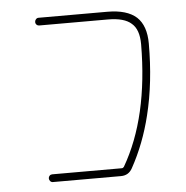

<svg xmlns="http://www.w3.org/2000/svg" viewBox="-43 -586 587 606"><g transform="rotate(-5 250.0 -283.5)"><path d="M100.6 -23.4Q95.7 -23.4 92.3 -27.3Q88.9 -31.2 88.9 -36.1Q88.9 -41 92.3 -44.4Q95.7 -47.9 100.6 -47.9H321.3Q325.2 -47.9 328.1 -51.8Q415 -201.2 416 -432.6Q416 -479.5 392.6 -499Q370.1 -519.5 318.4 -519.5H100.6Q95.7 -519.5 92.3 -522.9Q88.9 -526.4 88.9 -531.2Q88.9 -536.1 92.3 -540Q95.7 -543.9 100.6 -543.9H318.4Q380.9 -543.9 411.1 -516.6Q440.4 -489.3 440.4 -432.6Q440.4 -309.6 415 -207Q393.6 -119.1 352.5 -44.9Q340.8 -23.4 316.4 -23.4Z"/></g></svg>

Font: Rounded-L Mgen+ 2m thin
Style: Regular
Weight: 100
Designer: [Source Han Sans]
Ryoko NISHIZUKA  (kana & ideographs); Paul D. Hunt (Latin, Greek & Cyrillic); Wenlong ZHANG  (bopomofo
Version: Version 1.059.20150602